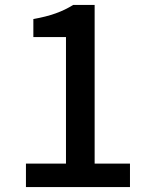

<svg xmlns="http://www.w3.org/2000/svg" viewBox="-20 -757 610 777"><path d="M85 0H506V-95H363V-737H276C233 -710 184 -692 115 -680V-607H247V-95H85Z"/></svg>

Font: Noto Sans CJK TC Medium
Style: Regular
Weight: 500
Designer: Ryoko NISHIZUKA 西塚涼子 (kana, bopomofo & ideographs); Paul D. Hunt (Latin, Greek & Cyrillic); Sandoll Communications 산돌커뮤니
Foundry: Adobe
Version: Version 2.004;hotconv 1.0.118;makeotfexe 2.5.65603